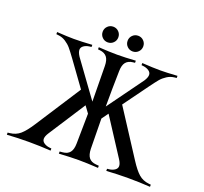

<svg xmlns="http://www.w3.org/2000/svg" viewBox="-147 -1063 1317 1237"><g transform="rotate(20 511.5 -444.5)"><path d="M376 0V-14.6L397 -16.6Q429.2 -19.5 445.1 -39.6Q460.9 -59.6 461.4 -100.1Q463.9 -233.4 464.4 -306.2L431.2 -351.6L268.6 -100.1Q252 -74.7 252 -57.1Q252 -40.5 267.8 -29.5Q283.7 -18.6 305.7 -16.1L319.3 -14.6V0Q244.6 -4.9 169.9 -4.9Q94.2 -4.9 19.5 0V-14.6L33.2 -16.1Q74.7 -20.5 103.5 -45.4Q132.3 -70.3 168.5 -126.5L369.1 -436.5L246.6 -606Q217.8 -645.5 201.7 -664.6Q185.5 -683.6 162.4 -698.5Q139.2 -713.4 111.3 -716.3L97.7 -717.8V-732.4Q172.4 -727.5 212.9 -727.5Q264.2 -727.5 338.9 -732.4V-717.8L325.2 -716.3Q302.7 -713.4 287.1 -702.4Q271.5 -691.4 271.5 -674.8Q271.5 -657.2 287.6 -632.3L464.4 -388.7Q463.4 -543.9 461.4 -632.3Q460.9 -672.9 445.1 -692.9Q429.2 -712.9 397 -716.3L383.3 -717.8V-732.4Q458 -727.5 510.3 -727.5Q562.5 -727.5 637.2 -732.4V-717.8L623.5 -716.3Q591.3 -712.9 575.4 -692.9Q559.6 -672.9 559.1 -632.3Q556.2 -514.2 556.2 -388.7L732.9 -632.3Q749 -657.2 749 -674.8Q749 -691.4 733.4 -702.4Q717.8 -713.4 695.3 -716.3L681.6 -717.8V-732.4Q756.3 -727.5 807.6 -727.5Q848.1 -727.5 922.9 -732.4V-717.8L909.2 -716.3Q881.3 -713.4 858.2 -698.5Q835 -683.6 818.8 -664.6Q802.7 -645.5 773.9 -606L650.9 -437L852.1 -126.5Q888.2 -70.3 917 -45.4Q945.8 -20.5 987.3 -16.1L1001 -14.6V0Q926.3 -4.9 850.6 -4.9Q775.9 -4.9 701.2 0V-14.6L714.8 -16.1Q736.8 -18.6 752.7 -29.5Q768.6 -40.5 768.6 -57.1Q768.6 -74.7 752 -100.1L588.9 -351.6L556.2 -306.2Q557.1 -177.7 559.1 -100.1Q560.1 -59.6 575.7 -39.6Q591.3 -19.5 623.5 -16.6L644.5 -14.6V0Q563 -4.9 510.3 -4.9Q457.5 -4.9 376 0ZM388.2 -796.9Q372.6 -812.5 372.6 -835Q372.6 -857.4 388.2 -873Q403.8 -888.7 426.3 -888.7Q448.7 -888.7 464.4 -873Q480 -857.4 480 -835Q480 -812.5 464.4 -796.9Q448.7 -781.2 426.3 -781.2Q403.8 -781.2 388.2 -796.9ZM559.1 -796.9Q543.5 -812.5 543.5 -835Q543.5 -857.4 559.1 -873Q574.7 -888.7 597.2 -888.7Q619.6 -888.7 635.3 -873Q650.9 -857.4 650.9 -835Q650.9 -812.5 635.3 -796.9Q619.6 -781.2 597.2 -781.2Q574.7 -781.2 559.1 -796.9Z"/></g></svg>

Font: Flanker
Style: Regular
Weight: 400
Designer: Flanker
Foundry: Flanker
Version: Version 2.027